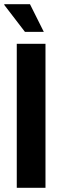

<svg xmlns="http://www.w3.org/2000/svg" viewBox="-22 -896 296 916"><path d="M58 0V-687H195V0ZM187 -744H97L-2 -873L-1 -876H121Z"/></svg>

Font: Archivo Condensed
Style: Bold
Weight: 700
Width: 3
Designer: Hector Gatti
Foundry: Omnibus-Type
Version: Version 2.001